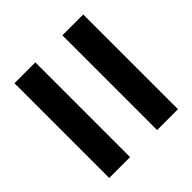

<svg xmlns="http://www.w3.org/2000/svg" viewBox="-75 -751 748 748"><g transform="rotate(45 299.5 -376.5)"><path d="M39 -451V-566H561V-451ZM39 -187V-302H561V-187Z"/></g></svg>

Font: Noto Sans KR ExtraBold
Style: Regular
Weight: 800
Designer: Ryoko NISHIZUKA  (kana, bopomofo & ideographs); Paul D. Hunt (Latin, Greek & Cyrillic); Sandoll Communications , Soo-you
Foundry: Adobe
Version: Version 2.004-H2;hotconv 1.0.118;makeotfexe 2.5.65603